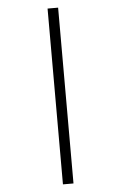

<svg xmlns="http://www.w3.org/2000/svg" viewBox="-64 -804 687 1088"><g transform="rotate(-5 279.5 -260.0)"><path d="M249 240V-760H309V240Z"/></g></svg>

Font: Noto Serif Yezidi
Style: Regular
Weight: 400
Designer: Dalton Maag Ltd
Foundry: Dalton Maag Ltd
Version: Version 1.001; ttfautohint (v1.8.4.7-5d5b)